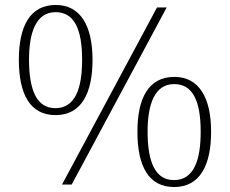

<svg xmlns="http://www.w3.org/2000/svg" viewBox="-20 -744 927 774"><path d="M204 -280C310 -280 353 -371 353 -503C353 -639 305 -724 205 -724C100 -724 56 -637 56 -503C56 -366 100 -280 204 -280ZM230 0H269L652 -714H613ZM203 -308C129 -308 97 -379 97 -503C97 -613 125 -695 204 -695C278 -695 311 -629 311 -503C311 -389 284 -308 203 -308ZM682 10C788 10 831 -81 831 -213C831 -349 783 -434 683 -434C578 -434 534 -347 534 -213C534 -76 578 10 682 10ZM681 -18C607 -18 575 -89 575 -213C575 -323 603 -405 682 -405C756 -405 789 -339 789 -213C789 -99 762 -18 681 -18Z"/></svg>

Font: Noto Serif Lao ExtraLight
Style: Regular
Weight: 200
Designer: Monotype Design Team
Foundry: Monotype Imaging Inc.
Version: Version 2.003